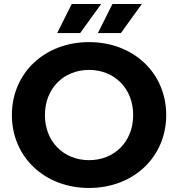

<svg xmlns="http://www.w3.org/2000/svg" viewBox="-20 -921 884 953"><path d="M264 -757H378L482 -901H336ZM466 -757H580L684 -901H538ZM422 12C642 12 805 -141 805 -350C805 -559 642 -712 422 -712C201 -712 39 -558 39 -350C39 -142 201 12 422 12ZM422 -126C297 -126 203 -217 203 -350C203 -483 297 -574 422 -574C547 -574 641 -483 641 -350C641 -217 547 -126 422 -126Z"/></svg>

Font: Talent SemiBold
Style: Bold
Weight: 700
Designer: Mike Powis
Version: Version 1.001;hotconv 1.0.109;makeotfexe 2.5.65596